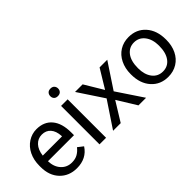

<svg xmlns="http://www.w3.org/2000/svg" viewBox="-19 -1289 1866 1866"><g transform="rotate(-45 914.5 -356.0)"><path d="M287.6 9.8Q180.2 9.8 112.8 -60.8Q45.4 -131.3 45.4 -249.5V-266.1Q45.4 -344.7 75.4 -406.5Q105.5 -468.3 159.4 -503.2Q213.4 -538.1 276.4 -538.1Q379.4 -538.1 436.5 -470.2Q493.7 -402.3 493.7 -275.9V-238.3H135.7Q137.7 -160.2 181.4 -112.1Q225.1 -64 292.5 -64Q340.3 -64 373.5 -83.5Q406.7 -103 431.6 -135.3L486.8 -92.3Q420.4 9.8 287.6 9.8ZM276.4 -463.9Q221.7 -463.9 184.6 -424.1Q147.5 -384.3 138.7 -312.5H403.3V-319.3Q399.4 -388.2 366.2 -426Q333 -463.9 276.4 -463.9Z M696.3 0H606V-528.3H696.3ZM598.6 -668.5Q598.6 -690.4 612.1 -705.6Q625.5 -720.7 651.9 -720.7Q678.2 -720.7 691.9 -705.6Q705.6 -690.4 705.6 -668.5Q705.6 -646.5 691.9 -631.8Q678.2 -617.2 651.9 -617.2Q625.5 -617.2 612.1 -631.8Q598.6 -646.5 598.6 -668.5Z M1018.1 -335.4 1135.3 -528.3H1240.7L1067.9 -267.1L1246.1 0H1141.6L1019.5 -197.8L897.5 0H792.5L970.7 -267.1L797.9 -528.3H902.3Z M1302.7 -269Q1302.7 -346.7 1333.3 -408.7Q1363.8 -470.7 1418.2 -504.4Q1472.7 -538.1 1542.5 -538.1Q1650.4 -538.1 1717 -463.4Q1783.7 -388.7 1783.7 -264.6V-258.3Q1783.7 -181.2 1754.2 -119.9Q1724.6 -58.6 1669.7 -24.4Q1614.7 9.8 1543.5 9.8Q1436 9.8 1369.4 -64.9Q1302.7 -139.6 1302.7 -262.7ZM1393.6 -258.3Q1393.6 -170.4 1434.3 -117.2Q1475.1 -64 1543.5 -64Q1612.3 -64 1652.8 -117.9Q1693.4 -171.9 1693.4 -269Q1693.4 -356 1652.1 -409.9Q1610.8 -463.9 1542.5 -463.9Q1475.6 -463.9 1434.6 -410.6Q1393.6 -357.4 1393.6 -258.3Z"/></g></svg>

Font: Roboto-ThirdPerson-AD3FC
Style: ThirdPerson-AD3FC
Weight: 400
Designer: Google
Version: Version 2.137; 2017